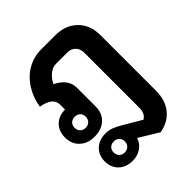

<svg xmlns="http://www.w3.org/2000/svg" viewBox="-223 -696 1095 1095"><g transform="rotate(-45 325.0 -148.5)"><path d="M588 -378V73Q588 148 548.5 197Q509 246 439 258L321 186Q311 220 281 240.5Q251 261 213 261Q160 261 128 230.5Q96 200 96 150Q96 101 128 70.5Q160 40 213 40Q238 40 261.5 49Q285 58 318 78L420 138Q435 131 443.5 114Q452 97 452 73V-370Q452 -402 433.5 -421Q415 -440 384 -440H292Q266 -440 241 -420Q216 -400 201 -368Q281 -329 281 -259V-107Q281 -54 246.5 -22Q212 10 155 10Q100 10 66 -22Q32 -54 32 -107Q32 -157 63 -188Q94 -219 145 -219V-259Q145 -317 55 -332Q66 -399 99.5 -450.5Q133 -502 183 -530Q233 -558 292 -558H404Q487 -558 537.5 -508.5Q588 -459 588 -378ZM200 -107Q200 -127 187.5 -139Q175 -151 155 -151Q135 -151 122.5 -139Q110 -127 110 -107Q110 -87 122.5 -74.5Q135 -62 155 -62Q175 -62 187.5 -74.5Q200 -87 200 -107ZM258 150Q258 130 245.5 118Q233 106 213 106Q193 106 180.5 118Q168 130 168 150Q168 170 180.5 182.5Q193 195 213 195Q233 195 245.5 182.5Q258 170 258 150Z"/></g></svg>

Font: Bai Jamjuree
Style: Bold
Weight: 700
Designer: Katatrad Aksorn Co.,Ltd.
Foundry: Cadson Demak Co.,Ltd.
Version: Version 1.000; ttfautohint (v1.6)